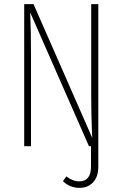

<svg xmlns="http://www.w3.org/2000/svg" viewBox="-20 -702 588 922"><path d="M418 -682.1H452.1V97.2Q452.1 147 427 173.6Q401.9 200.2 361.8 200.2Q316.4 200.2 282.2 168L298.8 145Q329.1 168.9 360.8 168.9Q417 168.9 417 97.2V0H407.2L125 -642.1Q128.9 -562 128.9 -430.2V0H96.2V-682.1H141.1L422.9 -40Q422.4 -49.8 421.1 -84.5Q419.9 -119.1 418.9 -157.7Q418 -196.3 418 -236.8Z"/></svg>

Font: Fira Sans Compressed UltraLight
Style: Regular
Weight: 200
Width: 1
Designer: Carrois Corporate & Edenspiekermann AG
Foundry: Carrois Corporate GbR & Edenspiekermann AG
Version: Version 4.203;PS 004.203;hotconv 1.0.88;makeotf.lib2.5.64775